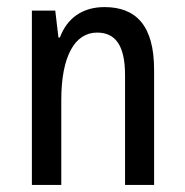

<svg xmlns="http://www.w3.org/2000/svg" viewBox="-20 -522 522 542"><path d="M70 0H153V-240C153 -363 191 -430 254 -430C305 -430 333 -395 333 -310V0H415V-325C415 -451 363 -502 275 -502C212 -502 169 -470 149 -416H145L136 -492H70Z"/></svg>

Font: Noto Sans Armenian Condensed
Style: Regular
Weight: 400
Width: 3
Designer: Monotype Design Team
Foundry: Monotype Imaging Inc.
Version: Version 2.008